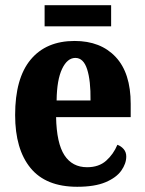

<svg xmlns="http://www.w3.org/2000/svg" viewBox="-20 -706 556 736"><path d="M276 10Q156 10 97 -62Q38 -134 38 -265Q38 -406 97.5 -477.5Q157 -549 266 -549Q366 -549 423.5 -487.5Q481 -426 481 -308V-257H195Q197 -157 227 -111Q257 -65 314 -65Q359 -65 387 -90Q415 -115 430 -151Q444 -146 454 -134.5Q464 -123 464 -106Q464 -79 445 -52Q426 -25 384.5 -7.5Q343 10 276 10ZM327 -321Q328 -397 314 -440.5Q300 -484 269 -484Q238 -484 218 -442Q198 -400 197 -321ZM151 -605V-686H406V-605Z"/></svg>

Font: Noto Serif Tamil Condensed ExtraBold
Style: Regular
Weight: 800
Width: 3
Designer: Indian Type Foundry, Tom Grace, and the Monotype Design Team
Foundry: Monotype Imaging Inc.
Version: Version 2.004; ttfautohint (v1.8.4.7-5d5b)